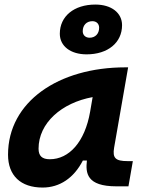

<svg xmlns="http://www.w3.org/2000/svg" viewBox="-20 -821 626 851"><path d="M168.9 10.3C244.6 10.3 307.6 -32.2 347.2 -109.4H365.2C358.9 -54.2 363.8 4.9 496.1 4.9H549.3L568.8 -106.9H545.4C491.7 -106.9 478 -120.6 485.8 -166.5L547.9 -522.5H535.6C239.3 -522.5 15.6 -370.1 15.6 -135.3C15.6 -43 71.3 10.3 168.9 10.3ZM363.8 -580.1C458 -580.1 521 -631.8 521 -709.5C521 -764.2 473.6 -800.8 402.8 -800.8C308.1 -800.8 245.1 -749 245.1 -671.4C245.1 -616.7 292.5 -580.1 363.8 -580.1ZM200.7 -115.2C166.5 -115.2 150.9 -129.9 150.9 -162.1C150.9 -275.4 252.4 -365.2 390.6 -390.6L379.4 -325.7C356 -191.4 286.1 -115.2 200.7 -115.2ZM377 -653.8C358.9 -653.8 346.7 -665.5 346.7 -682.6C346.7 -709.5 363.8 -727.1 389.6 -727.1C407.7 -727.1 419.4 -715.3 419.4 -698.2C419.4 -671.4 402.3 -653.8 377 -653.8Z"/></svg>

Font: Cascadia Code
Style: Bold Italic
Weight: 700
Italic angle: -10°
Monospace: yes
Designer: Aaron Bell
Foundry: Saja Typeworks
Version: Version 2404.023